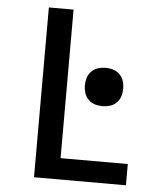

<svg xmlns="http://www.w3.org/2000/svg" viewBox="-53 -781 705 828"><g transform="rotate(5 300.0 -367.5)"><path d="M125 0V-735H232V-92H523V0ZM392 -331Q375 -331 359 -336Q343 -341 331 -353Q319 -365 314 -381Q309 -397 309 -414Q309 -431 314 -447Q319 -463 331 -475Q343 -487 359 -492Q375 -497 392 -497Q409 -497 425 -492Q441 -487 453 -475Q465 -463 470 -447Q475 -431 475 -414Q475 -397 470 -381Q465 -365 453 -353Q441 -341 425 -336Q409 -331 392 -331Z"/></g></svg>

Font: Iosevka Aile Semibold
Style: Regular
Weight: 600
Designer: Belleve Invis
Foundry: Belleve Invis
Version: Version 31.1.0; ttfautohint (v1.8.4)